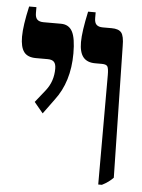

<svg xmlns="http://www.w3.org/2000/svg" viewBox="-49 -687 542 733"><g transform="rotate(5 221.5 -320.0)"><path d="M355 -412Q355 -437 350.5 -445Q346 -453 329 -453H303Q272 -453 257 -471.5Q242 -490 242 -529Q242 -569 259 -647H288V-625Q288 -607 296 -599.5Q304 -592 320 -592H354Q381 -592 391.5 -579Q402 -566 402 -528L412 -24Q395 -6 369 7H355ZM86 -286 125 -335Q153 -371 153 -419Q153 -437 145.5 -445Q138 -453 121 -453H76Q44 -453 30 -471.5Q16 -490 16 -530Q16 -572 33 -647H61V-625Q61 -607 69 -599.5Q77 -592 93 -592H160Q190 -592 203.5 -567Q217 -542 217 -483Q217 -374 161 -301L120 -245Z"/></g></svg>

Font: Noto Serif Hebrew Cond
Style: Bold
Weight: 700
Width: 3
Designer: Monotype Design Team
Foundry: Monotype Imaging Inc.
Version: Version 1.000